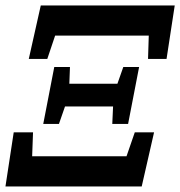

<svg xmlns="http://www.w3.org/2000/svg" viewBox="-33 -677 654 697"><path d="M-13.2 0H481.4L526.3 -196.6H456.3L409.3 -60.5L470.3 -109.7H34.6L81.9 -60.5L86.9 -196.6H16.8L-13.2 0ZM71.5 -463.1H138.7L181.4 -590.2L126.9 -547.7H546.4L508.4 -590.2L504.4 -463.1H571.6L601.3 -657.1H115L71.5 -463.1ZM124 -227.1H181L214.5 -323.7L217.5 -342.3L221 -433.8H164L124 -227.1ZM374.6 -227.1H432L472 -433.8H414.6L381.9 -340.8L378.9 -322.3L374.6 -227.1ZM182 -290.5H401.1L416.4 -373.1H197.3L182 -290.5Z"/></svg>

Font: Source Serif 4 Variable
Style: Italic
Weight: 400
Italic angle: -12°
Designer: Frank Grießhammer
Foundry: Adobe Systems Incorporated
Version: Version 4.004;hotconv 1.0.116;makeotfexe 2.5.65601